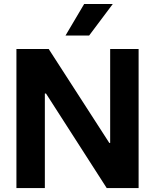

<svg xmlns="http://www.w3.org/2000/svg" viewBox="-20 -956 787 976"><path d="M63.5 -707H227.5L535.6 -229.5H540V-707H684.6V0H522.5L213.9 -480.5H208V0H63.5ZM313 -775.4 407.7 -935.5H553.2L433.1 -775.4Z"/></svg>

Font: Wanted Sans
Style: Bold
Weight: 700
Designer: Original Design by Kil Hyung-jin and Kang Hanbin, Wanted Lab, Inc; Hangeul from Source Han Sans by Jang Soo-young and Ka
Foundry: Wanted Lab, Inc.
Version: Version 1.000